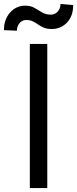

<svg xmlns="http://www.w3.org/2000/svg" viewBox="-71 -949 389 969"><path d="M167.6 -727.3V0H79.5V-727.3ZM234.4 -929 298.3 -923.3Q298.3 -867.9 267.2 -835.2Q236.2 -802.6 190.3 -802.6Q165.8 -802.6 149.9 -809.5Q133.9 -816.4 121.4 -825.3Q109 -834.2 95.2 -841.1Q81.3 -848 61.1 -848Q40.8 -848 27.5 -832.2Q14.2 -816.4 14.2 -794L-51.1 -796.9Q-51.1 -851.2 -20.1 -885.8Q11 -920.5 56.8 -920.5Q83.8 -920.5 103.2 -909.1Q122.5 -897.7 141.5 -886.4Q160.5 -875 186.1 -875Q206.3 -875 220.3 -890.8Q234.4 -906.6 234.4 -929Z"/></svg>

Font: Interface
Style: Regular
Weight: 400
Designer: Rasmus Andersson
Foundry: rsms
Version: Version 1.8